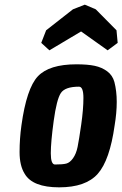

<svg xmlns="http://www.w3.org/2000/svg" viewBox="-20 -788 525 824"><path d="M308 -512Q356 -512 386.5 -505.5Q417 -499 440 -482Q463 -465 471 -436Q481 -397 481 -350.5Q481 -304 472 -250Q451 -100 399.5 -42Q348 16 234 16Q120 16 86 -42Q64 -77 64 -135Q64 -193 72 -250Q94 -409 142.5 -460.5Q191 -512 308 -512ZM216 -82Q249 -82 264.5 -86Q280 -90 293.5 -109Q307 -128 313 -157.5Q319 -187 328.5 -253Q338 -319 338 -367.5Q338 -416 319 -416Q259 -416 241 -388.5Q223 -361 210.5 -269.5Q198 -178 198 -130Q198 -82 216 -82ZM192 -572 157 -604 178 -658 293 -748 344 -768 391 -748 480 -658 485 -604 442 -572 328 -653Z"/></svg>

Font: Chau Philomene One
Style: Italic
Weight: 400
Designer: Vicente Lamonaca
Foundry: TipoType
Version: Version 1.001